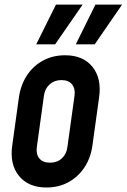

<svg xmlns="http://www.w3.org/2000/svg" viewBox="-20 -800 549 832"><path d="M181.5 12.5Q103 12.5 62.2 -37.8Q21.5 -88 33 -169.5L62 -378.5Q70 -433 97.2 -474Q124.5 -515 167 -537.8Q209.5 -560.5 262 -560.5Q340.5 -560.5 380.8 -510.2Q421 -460 409.5 -378.5L380.5 -169.5Q373 -115 345.5 -74Q318 -33 276 -10.2Q234 12.5 181.5 12.5ZM196.5 -95Q227.5 -95 247.8 -113.5Q268 -132 272 -162L303 -386Q307 -416 292 -434.5Q277 -453 246 -453Q216 -453 195.2 -434.5Q174.5 -416 170.5 -386L139.5 -162Q135.5 -132 150.5 -113.5Q165.5 -95 196.5 -95ZM137 -608 222.5 -780H338L219 -608ZM308.5 -608 393.5 -780H509L390.5 -608Z"/></svg>

Font: Mohave Light SemiBold
Style: Italic
Weight: 600
Italic angle: -8°
Version: Version 2.003